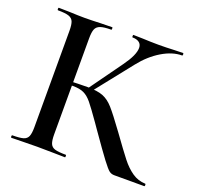

<svg xmlns="http://www.w3.org/2000/svg" viewBox="-112 -746 894 867"><g transform="rotate(20 334.5 -312.5)"><path d="M377 -168 359 -194Q319 -251 300.5 -273.5Q282 -296 262 -305.5Q242 -315 209 -315Q197 -315 186.5 -314Q176 -313 168 -312L167 -330Q233 -333 272 -333Q320 -333 347 -322.5Q374 -312 398 -285Q422 -258 473 -188Q524 -117 549.5 -84.5Q575 -52 603.5 -32.5Q632 -13 666 -12Q669 -12 669 -6Q669 0 666 0H522Q508 0 497.5 -8Q487 -16 462 -49Q437 -82 377 -168ZM28 -12Q64 -12 80.5 -17Q97 -22 103 -36.5Q109 -51 109 -81V-544Q109 -574 103 -588Q97 -602 80.5 -607.5Q64 -613 29 -613Q26 -613 26 -619Q26 -625 29 -625L81 -624Q125 -622 152 -622Q184 -622 232 -624L285 -625Q287 -625 287 -619Q287 -613 285 -613Q250 -613 233 -607Q216 -601 210 -586.5Q204 -572 204 -542V-81Q204 -51 210 -36.5Q216 -22 232.5 -17Q249 -12 285 -12Q287 -12 287 -6Q287 0 285 0Q251 0 231 -1L152 -2L80 -1Q61 0 28 0Q25 0 25 -6Q25 -12 28 -12ZM274 -326 389 -486Q431 -544 431 -578Q431 -595 419.5 -604Q408 -613 387 -613Q385 -613 385 -619Q385 -625 387 -625L432 -624Q474 -622 508 -622Q545 -622 585 -624L625 -625Q628 -625 628 -619Q628 -613 625 -613Q579 -613 529 -583Q479 -553 438 -501L292 -317Z"/></g></svg>

Font: Cormorant Garamond SemiBold
Style: Regular
Weight: 600
Designer: Christian Thalmann (Catharsis Fonts)
Foundry: Catharsis Fonts
Version: Version 4.000